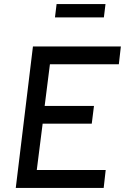

<svg xmlns="http://www.w3.org/2000/svg" viewBox="-20 -930 618 950"><path d="M260 -910H502L494 -844H252ZM143 -700H578L568 -612H227L201 -406H445L434 -318H191L162 -89H503L493 0H58Z"/></svg>

Font: Haskoy Medium
Style: Italic
Weight: 500
Designer: Ertekin Erdin
Foundry: Ertekin Erdin
Version: Version 2.000; ttfautohint (v1.8.4.7-5d5b)